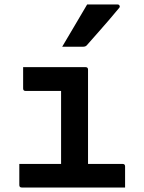

<svg xmlns="http://www.w3.org/2000/svg" viewBox="-20 -835 640 855"><path d="M66 -105H252V-430H94Q83 -430 83 -441V-536H361Q372 -536 372 -525V-105H526Q537 -105 537 -94V0H77Q66 0 66 -11ZM368 -815H504Q510 -815 512.5 -809.5Q515 -804 510 -799Q486 -770 464.5 -745Q443 -720 420 -694Q397 -668 368 -635Q362 -627 351 -627H257Q284 -673 312 -720Q340 -767 368 -815Z"/></svg>

Font: Recursive Mn Lnr St SmB
Style: Regular
Weight: 600
Monospace: yes
Version: Version 1.079;hotconv 1.0.112;makeotfexe 2.5.65598; ttfautoh